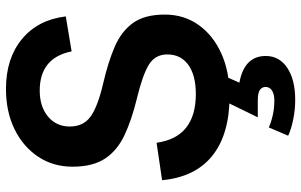

<svg xmlns="http://www.w3.org/2000/svg" viewBox="-198 -562 983 626"><g transform="rotate(-90 293.0 -248.5)"><path d="M294 9Q169 9 99 -47Q29 -103 19 -211L141 -229Q159 -101 300 -101Q361 -101 395 -125.5Q429 -150 429 -194Q429 -234 395 -254.5Q361 -275 286 -293Q216 -310 166 -333.5Q116 -357 89.5 -397Q63 -437 63 -503Q63 -566 95.5 -615Q128 -664 185 -692Q242 -720 317 -720Q416 -720 479 -668Q542 -616 553 -525L439 -506Q418 -610 311 -610Q259 -610 226.5 -583Q194 -556 194 -512Q194 -468 226 -444.5Q258 -421 335 -403Q404 -387 454 -365.5Q504 -344 531.5 -306Q559 -268 559 -202Q559 -140 525.5 -92.5Q492 -45 432.5 -18Q373 9 294 9ZM280 223Q249 223 217 216.5Q185 210 164 200L191 137Q233 155 279 155Q299 155 311 147.5Q323 140 323 126Q323 115 313.5 108Q304 101 279 101H224L282 -18H363L337 41Q424 57 424 127Q424 171 385.5 197Q347 223 280 223Z"/></g></svg>

Font: Livvic SemiBold
Style: Regular
Weight: 600
Designer: Jacques Le Bailly, Baron von Fonthausen
Version: Version 1.001; ttfautohint (v1.8.2)